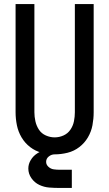

<svg xmlns="http://www.w3.org/2000/svg" viewBox="-20 -755 540 949"><path d="M275 174H335V84H274Q274 84 274 84Q274 84 274 84Q260 84 245.5 82Q231 80 219.5 69.5Q208 59 208 45Q208 29 221 18.5Q234 8 250 8V-19Q227 -19 205 -14Q183 -9 163.5 3.5Q144 16 132 36Q120 56 120 78Q120 104 135.5 126Q151 148 174.5 159Q198 170 223.5 172Q249 174 275 174ZM250 8Q282 8 314 0Q346 -8 372 -28Q398 -48 414.5 -76Q431 -104 437 -136Q443 -168 443 -200V-735H350V-200Q350 -178 345.5 -155.5Q341 -133 328 -114Q315 -95 294 -85.5Q273 -76 250 -76Q228 -76 206.5 -85.5Q185 -95 172.5 -114Q160 -133 155 -155.5Q150 -178 150 -200V-735H57V-200Q57 -168 63.5 -136Q70 -104 86.5 -76Q103 -48 129 -28Q155 -8 186.5 0Q218 8 250 8Z"/></svg>

Font: Iosevka SS08 Medium
Style: Regular
Weight: 500
Monospace: yes
Designer: Belleve Invis
Foundry: Belleve Invis
Version: Version 3.4.3; ttfautohint (v1.8.3)